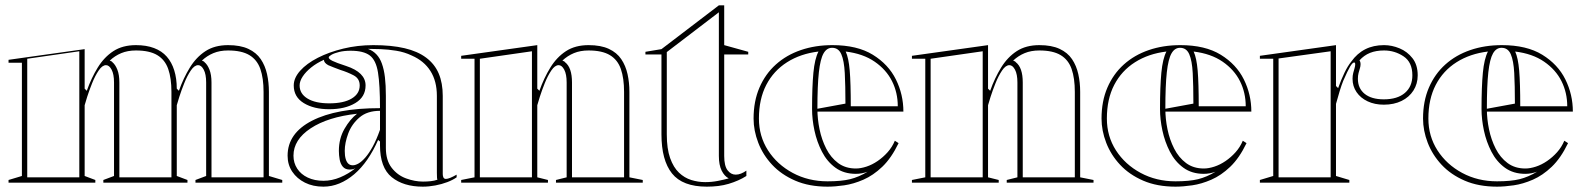

<svg xmlns="http://www.w3.org/2000/svg" viewBox="-20 -684 5930 719"><path d="M12 0V-10L62 -25V-449H12V-460L297 -500V-352L305 -344Q322 -392 346 -431Q370 -470 404.5 -492.5Q439 -515 489 -515Q528 -515 557 -504Q586 -493 604.5 -472Q623 -451 632.5 -420.5Q642 -390 642 -352V-25L682 -10V0H367V-10L407 -25V-375Q407 -406 398 -423Q389 -440 377 -440Q363 -440 349.5 -420Q336 -400 325 -372.5Q314 -345 306.5 -321.5Q299 -298 297 -290V-25L337 -10V0ZM712 0V-10L752 -25V-375Q752 -406 743 -423Q734 -440 722 -440Q708 -440 694.5 -420Q681 -400 670 -372.5Q659 -345 651.5 -321.5Q644 -298 642 -290V-352L650 -344Q667 -392 691 -431Q715 -470 749.5 -492.5Q784 -515 834 -515Q880 -515 910 -501Q940 -487 956.5 -462.5Q973 -438 980 -406.5Q987 -375 987 -340V-25L1037 -10V0ZM82 -20H277V-492L82 -464ZM427 -20H622V-340Q622 -391 610 -425.5Q598 -460 569 -477.5Q540 -495 489 -495Q458 -495 434 -485Q410 -475 391 -457Q394 -456 397 -454.5Q400 -453 401 -451Q412 -442 419.5 -423Q427 -404 427 -375ZM772 -20H967V-340Q967 -391 955 -425.5Q943 -460 914 -477.5Q885 -495 834 -495Q803 -495 779 -485Q755 -475 736 -457Q739 -456 742 -454.5Q745 -453 746 -451Q757 -442 764.5 -423Q772 -404 772 -375Z M1378 -515Q1446 -515 1495 -503.5Q1544 -492 1576 -468Q1608 -444 1623 -408.5Q1638 -373 1638 -325V-32Q1638 -25 1640.5 -19.5Q1643 -14 1650 -14Q1656 -14 1666 -18Q1676 -22 1690 -30V-20Q1676 -10 1655 -2Q1634 6 1610 10.5Q1586 15 1563 15Q1491 15 1447 -20.5Q1403 -56 1403 -140Q1403 -142 1403 -143.5Q1403 -145 1403 -147.5Q1403 -150 1403 -154L1396 -160Q1378 -119 1355.5 -86.5Q1333 -54 1306.5 -31.5Q1280 -9 1251 3Q1222 15 1191 15Q1152 15 1122 0Q1092 -15 1074.5 -41Q1057 -67 1057 -101Q1057 -185 1148.5 -232Q1240 -279 1403 -279Q1403 -366 1395.5 -412.5Q1388 -459 1364.5 -476.5Q1341 -494 1293 -494Q1269 -494 1250.5 -489.5Q1232 -485 1221.5 -479Q1211 -473 1211 -469Q1211 -463 1225 -456Q1239 -449 1276 -437Q1349 -413 1349 -364Q1349 -321 1310.5 -298Q1272 -275 1213 -275Q1155 -275 1117.5 -298Q1080 -321 1080 -364Q1080 -392 1104 -419Q1128 -446 1170 -467.5Q1212 -489 1265.5 -502Q1319 -515 1378 -515ZM1403 -269Q1355 -269 1326 -244Q1297 -219 1284 -184Q1271 -149 1271 -119Q1271 -101 1274.5 -89Q1278 -77 1284.5 -71Q1291 -65 1301 -65Q1311 -65 1323 -72Q1335 -79 1348.5 -94.5Q1362 -110 1376 -135.5Q1390 -161 1403 -198ZM1191 -7Q1223 -7 1254 -20Q1285 -33 1311 -54Q1305 -51 1300 -50Q1295 -49 1290 -49Q1273 -49 1264 -59.5Q1255 -70 1252 -86.5Q1249 -103 1249 -119Q1249 -165 1270 -201.5Q1291 -238 1317 -258Q1208 -246 1143.5 -203.5Q1079 -161 1079 -101Q1079 -74 1093 -52.5Q1107 -31 1132.5 -19Q1158 -7 1191 -7ZM1358 -501Q1377 -494 1390 -480Q1403 -466 1410 -446Q1418 -424 1421.5 -394.5Q1425 -365 1425 -325V-130Q1425 -84 1446.5 -56Q1468 -28 1500.5 -16Q1533 -4 1564 -4Q1579 -4 1593 -5.5Q1607 -7 1618 -11Q1617 -13 1616.5 -19Q1616 -25 1616 -37V-325Q1616 -380 1592 -418Q1568 -456 1522 -476Q1495 -489 1464 -494Q1433 -499 1405.5 -500Q1378 -501 1358 -501ZM1213 -297Q1267 -297 1297 -315Q1327 -333 1327 -364Q1327 -390 1304 -402Q1281 -414 1255 -422Q1241 -427 1228.5 -432Q1216 -437 1209 -440Q1193 -449 1193 -460Q1166 -448 1145.5 -431.5Q1125 -415 1113.5 -397.5Q1102 -380 1102 -364Q1102 -333 1131.5 -315Q1161 -297 1213 -297Z M2387 -10V0H2062V-10L2102 -20V-375Q2102 -406 2093 -423Q2084 -440 2072 -440Q2058 -440 2044.5 -420Q2031 -400 2020 -372.5Q2009 -345 2001.5 -321.5Q1994 -298 1992 -290V-20L2032 -10V0H1707V-10L1757 -20V-464H1707V-475L1992 -515V-352L2000 -344Q2017 -392 2041 -431Q2065 -470 2099.5 -492.5Q2134 -515 2184 -515Q2230 -515 2260 -501Q2290 -487 2306.5 -462.5Q2323 -438 2330 -406.5Q2337 -375 2337 -340V-20ZM1777 -20H1972V-492L1777 -464ZM2122 -20H2317V-340Q2317 -391 2305 -425.5Q2293 -460 2264 -477.5Q2235 -495 2184 -495Q2153 -495 2129 -485Q2105 -475 2086 -457Q2089 -456 2092 -454.5Q2095 -453 2096 -451Q2109 -441 2115.5 -422Q2122 -403 2122 -375Z M2627 15Q2536 15 2496.5 -34.5Q2457 -84 2457 -181V-480H2397V-490L2457 -500L2672 -664H2692V-515L2782 -490V-480H2692V-100Q2692 -63 2704.5 -46.5Q2717 -30 2735 -30Q2745 -30 2755 -34Q2765 -38 2775 -45V-25Q2761 -16 2744 -8.5Q2727 -1 2708.5 4.5Q2690 10 2669.5 12.5Q2649 15 2627 15ZM2709 -16Q2693 -24 2682.5 -45Q2672 -66 2672 -100V-638L2477 -489V-181Q2477 -127 2489.5 -92Q2502 -57 2522.5 -37.5Q2543 -18 2568.5 -10Q2594 -2 2621 -2Q2645 -2 2668 -6.5Q2691 -11 2709 -16Z M3097 -515Q3190 -515 3248.5 -479Q3307 -443 3335 -386.5Q3363 -330 3363 -266H3037V-276L3146 -296Q3146 -364 3143.5 -410.5Q3141 -457 3130.5 -481Q3120 -505 3096 -505Q3076 -505 3064 -484Q3052 -463 3046.5 -413.5Q3041 -364 3041 -276Q3041 -239 3049 -200Q3057 -161 3074 -127.5Q3091 -94 3118.5 -73.5Q3146 -53 3185 -53Q3203 -53 3224.5 -60Q3246 -67 3266.5 -81Q3287 -95 3304 -114Q3321 -133 3331 -157L3345 -148Q3318 -92 3284 -59.5Q3250 -27 3213 -11Q3176 5 3141.5 10Q3107 15 3079 15Q3010 15 2958 -7.5Q2906 -30 2871.5 -67Q2837 -104 2819.5 -149.5Q2802 -195 2802 -240Q2802 -305 2824 -356Q2846 -407 2885.5 -442.5Q2925 -478 2979 -496.5Q3033 -515 3097 -515ZM2822 -240Q2822 -174 2856 -121Q2890 -68 2948.5 -36.5Q3007 -5 3079 -5Q3131 -5 3163.5 -13Q3196 -21 3229 -41Q3218 -37 3207 -35Q3196 -33 3185 -33Q3140 -33 3108.5 -56Q3077 -79 3058 -116Q3039 -153 3030 -195Q3021 -237 3021 -276Q3021 -359 3026 -411.5Q3031 -464 3045 -491Q2978 -483 2927.5 -451Q2877 -419 2849.5 -366Q2822 -313 2822 -240ZM3166 -286H3342Q3342 -337 3320.5 -380Q3299 -423 3255.5 -453Q3212 -483 3147 -491Q3158 -467 3162 -420Q3166 -373 3166 -286Z M4075 -10V0H3750V-10L3790 -20V-375Q3790 -406 3781 -423Q3772 -440 3760 -440Q3746 -440 3732.5 -420Q3719 -400 3708 -372.5Q3697 -345 3689.5 -321.5Q3682 -298 3680 -290V-20L3720 -10V0H3395V-10L3445 -20V-464H3395V-475L3680 -515V-352L3688 -344Q3705 -392 3729 -431Q3753 -470 3787.5 -492.5Q3822 -515 3872 -515Q3918 -515 3948 -501Q3978 -487 3994.5 -462.5Q4011 -438 4018 -406.5Q4025 -375 4025 -340V-20ZM3465 -20H3660V-492L3465 -464ZM3810 -20H4005V-340Q4005 -391 3993 -425.5Q3981 -460 3952 -477.5Q3923 -495 3872 -495Q3841 -495 3817 -485Q3793 -475 3774 -457Q3777 -456 3780 -454.5Q3783 -453 3784 -451Q3797 -441 3803.5 -422Q3810 -403 3810 -375Z M4400 -515Q4493 -515 4551.5 -479Q4610 -443 4638 -386.5Q4666 -330 4666 -266H4340V-276L4449 -296Q4449 -364 4446.5 -410.5Q4444 -457 4433.5 -481Q4423 -505 4399 -505Q4379 -505 4367 -484Q4355 -463 4349.5 -413.5Q4344 -364 4344 -276Q4344 -239 4352 -200Q4360 -161 4377 -127.5Q4394 -94 4421.5 -73.5Q4449 -53 4488 -53Q4506 -53 4527.5 -60Q4549 -67 4569.5 -81Q4590 -95 4607 -114Q4624 -133 4634 -157L4648 -148Q4621 -92 4587 -59.5Q4553 -27 4516 -11Q4479 5 4444.5 10Q4410 15 4382 15Q4313 15 4261 -7.5Q4209 -30 4174.5 -67Q4140 -104 4122.5 -149.5Q4105 -195 4105 -240Q4105 -305 4127 -356Q4149 -407 4188.5 -442.5Q4228 -478 4282 -496.5Q4336 -515 4400 -515ZM4125 -240Q4125 -174 4159 -121Q4193 -68 4251.5 -36.5Q4310 -5 4382 -5Q4434 -5 4466.5 -13Q4499 -21 4532 -41Q4521 -37 4510 -35Q4499 -33 4488 -33Q4443 -33 4411.5 -56Q4380 -79 4361 -116Q4342 -153 4333 -195Q4324 -237 4324 -276Q4324 -359 4329 -411.5Q4334 -464 4348 -491Q4281 -483 4230.5 -451Q4180 -419 4152.5 -366Q4125 -313 4125 -240ZM4469 -286H4645Q4645 -337 4623.5 -380Q4602 -423 4558.5 -453Q4515 -483 4450 -491Q4461 -467 4465 -420Q4469 -373 4469 -286Z M4698 0V-10L4748 -25V-464H4698V-475L4983 -515V-362L4991 -354Q5002 -385 5014.5 -411Q5027 -437 5040 -453Q5062 -484 5092.5 -499.5Q5123 -515 5163 -515Q5192 -515 5221 -503Q5250 -491 5269.5 -466Q5289 -441 5289 -402Q5289 -370 5273 -345Q5257 -320 5228.5 -306Q5200 -292 5162 -292Q5128 -292 5101.5 -304.5Q5075 -317 5060 -339Q5045 -361 5045 -389Q5045 -401 5047.5 -410.5Q5050 -420 5052.5 -428.5Q5055 -437 5055 -443Q5055 -450 5051 -450Q5045 -450 5036 -435Q5027 -420 5010 -381Q5004 -366 4997 -343.5Q4990 -321 4983 -295V-25L5033 -10V0ZM4963 -492 4768 -465V-20H4963ZM5163 -495Q5133 -495 5110.5 -486Q5088 -477 5071 -458Q5073 -455 5074 -451.5Q5075 -448 5075 -443Q5075 -436 5072.5 -428Q5070 -420 5067.5 -410.5Q5065 -401 5065 -389Q5065 -353 5090.5 -332.5Q5116 -312 5162 -312Q5213 -312 5241 -336Q5269 -360 5269 -402Q5269 -451 5236 -473Q5203 -495 5163 -495Z M5604 -515Q5697 -515 5755.5 -479Q5814 -443 5842 -386.5Q5870 -330 5870 -266H5544V-276L5653 -296Q5653 -364 5650.5 -410.5Q5648 -457 5637.5 -481Q5627 -505 5603 -505Q5583 -505 5571 -484Q5559 -463 5553.5 -413.5Q5548 -364 5548 -276Q5548 -239 5556 -200Q5564 -161 5581 -127.5Q5598 -94 5625.5 -73.5Q5653 -53 5692 -53Q5710 -53 5731.5 -60Q5753 -67 5773.5 -81Q5794 -95 5811 -114Q5828 -133 5838 -157L5852 -148Q5825 -92 5791 -59.5Q5757 -27 5720 -11Q5683 5 5648.5 10Q5614 15 5586 15Q5517 15 5465 -7.5Q5413 -30 5378.5 -67Q5344 -104 5326.5 -149.5Q5309 -195 5309 -240Q5309 -305 5331 -356Q5353 -407 5392.5 -442.5Q5432 -478 5486 -496.5Q5540 -515 5604 -515ZM5329 -240Q5329 -174 5363 -121Q5397 -68 5455.5 -36.5Q5514 -5 5586 -5Q5638 -5 5670.5 -13Q5703 -21 5736 -41Q5725 -37 5714 -35Q5703 -33 5692 -33Q5647 -33 5615.5 -56Q5584 -79 5565 -116Q5546 -153 5537 -195Q5528 -237 5528 -276Q5528 -359 5533 -411.5Q5538 -464 5552 -491Q5485 -483 5434.5 -451Q5384 -419 5356.5 -366Q5329 -313 5329 -240ZM5673 -286H5849Q5849 -337 5827.5 -380Q5806 -423 5762.5 -453Q5719 -483 5654 -491Q5665 -467 5669 -420Q5673 -373 5673 -286Z"/></svg>

Font: Kalnia Glaze Thin
Style: Regular
Weight: 100
Version: Version 1.110